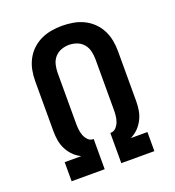

<svg xmlns="http://www.w3.org/2000/svg" viewBox="-135 -849 869 955"><g transform="rotate(-20 300.0 -371.5)"><path d="M81 0V-101H167V-102Q145 -113 128 -130.5Q111 -148 100 -170Q89 -192 85 -216Q81 -240 81 -264V-530Q81 -559 86.5 -587.5Q92 -616 105.5 -642Q119 -668 140 -688Q161 -708 187 -720.5Q213 -733 242 -738Q271 -743 300 -743Q329 -743 358 -738Q387 -733 413 -720.5Q439 -708 460 -688Q481 -668 494.5 -642Q508 -616 513.5 -587.5Q519 -559 519 -530V-264Q519 -240 515 -216Q511 -192 500 -170Q489 -148 472 -130.5Q455 -113 433 -102V-101H519V0H344V-160H347Q363 -160 374.5 -172.5Q386 -185 391.5 -200.5Q397 -216 398.5 -232Q400 -248 400 -264V-530Q400 -551 395 -572.5Q390 -594 376 -610.5Q362 -627 341.5 -634.5Q321 -642 300 -642Q279 -642 258.5 -634.5Q238 -627 224 -610.5Q210 -594 205 -572.5Q200 -551 200 -530V-264Q200 -248 201.5 -232Q203 -216 208.5 -200.5Q214 -185 225.5 -172.5Q237 -160 253 -160H256V0Z"/></g></svg>

Font: Zed Sans Extended
Style: Bold
Weight: 700
Width: 7
Designer: Belleve Invis
Foundry: Belleve Invis
Version: Version 1.0.0; ttfautohint (v1.8.4)